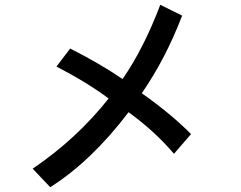

<svg xmlns="http://www.w3.org/2000/svg" viewBox="-20 -700 1002 799"><path d="M515 -233Q360 -29 189 79L116 2Q300 -123 432 -290Q346 -355 215 -423L272 -498Q395 -436 490 -371Q578 -498 647 -680L738 -635Q669 -455 570 -312Q692 -226 775 -142L704 -60Q624 -154 515 -233Z"/></svg>

Font: Gmarket Sans TTF Medium
Style: Regular
Weight: 500
Designer: Creative Director : Sungho Lee; Art Director : Kiwoong Choi; Project Manager : Sori Yang, Jongwook Yoon; Font Designer :
Foundry: Sandoll Inc.
Version: Version 1.000;hotconv 1.0.109;makeotfexe 2.5.65596